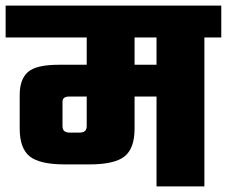

<svg xmlns="http://www.w3.org/2000/svg" viewBox="-40 -662 806 682"><path d="M268 -560H438V-205Q438 -135 402.5 -106.5Q367 -78 277 -78H191Q101 -78 65.5 -106.5Q30 -135 30 -205V-325Q30 -380 59 -406Q88 -432 170 -432H612V-319H205Q194 -319 188 -314.5Q182 -310 182 -299V-215Q182 -201 189 -196Q196 -191 207 -191H243Q254 -191 261 -196Q268 -201 268 -215ZM516 -552H686V0H516ZM-20 -642H746V-529H-20Z"/></svg>

Font: Teko Light
Style: Bold
Weight: 700
Version: Version 2.000;gftools[0.9.28.dev9+g7d2139d.d20230707]